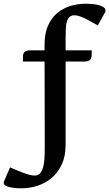

<svg xmlns="http://www.w3.org/2000/svg" viewBox="-98 -770 586 1030"><path d="M253.9 -439.9V7.8Q253.9 67.4 233.6 111.3Q213.4 155.3 179.9 183.8Q146.5 212.4 104 226.3Q61.5 240.2 17.1 240.2Q7.3 240.2 -8.8 239.3Q-24.9 238.3 -40.3 235.4Q-55.7 232.4 -66.9 226.6Q-78.1 220.7 -78.1 210.9Q-78.1 208.5 -77.6 206.5Q-77.1 204.6 -76.2 202.1L-43.9 127.9Q-25.9 135.7 -7.3 143.6Q11.2 151.4 28.3 157.7Q45.4 164.1 60.8 168Q76.2 171.9 87.9 171.9Q108.4 171.9 119.6 156.5Q130.9 141.1 135.7 117.4Q140.6 93.8 141.4 64.9Q142.1 36.1 142.1 8.8L141.1 -439.9H24.9V-461.9Q24.9 -483.9 34.4 -491.9Q43.9 -500 64.9 -500H141.1V-532.2Q141.1 -590.8 159.4 -632.1Q177.7 -673.3 208.5 -699.5Q239.3 -725.6 279.1 -737.8Q318.8 -750 361.8 -750Q371.1 -750 388.9 -749Q406.7 -748 424.3 -744.4Q441.9 -740.7 454.8 -733.2Q467.8 -725.6 467.8 -712.9Q467.8 -709 466.6 -706.1Q465.3 -703.1 462.9 -699.2L426.8 -633.8Q408.2 -643.6 391.1 -653.3Q374 -663.1 358.4 -670.7Q342.8 -678.2 328.4 -683.1Q314 -688 301.8 -688Q285.2 -688 275.6 -679.7Q266.1 -671.4 261.2 -655.8Q256.3 -640.1 255.1 -617.4Q253.9 -594.7 253.9 -565.9V-500H394V-479Q394 -457 384.5 -448.5Q375 -439.9 354 -439.9Z"/></svg>

Font: Artifika
Style: Medium
Weight: 500
Designer: Yulya Zhdanova | Cyreal.org
Foundry: Yulya Zhdanova | Cyreal
Version: Version 1.000